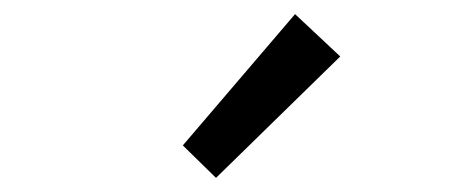

<svg xmlns="http://www.w3.org/2000/svg" viewBox="-20 -892 646 272"><path d="M286 -640 239 -686 398 -872 462 -812Z"/></svg>

Font: Noto Sans KR Thin
Style: Regular
Weight: 400
Version: Version 2.004-H2;hotconv 1.0.118;makeotfexe 2.5.65603